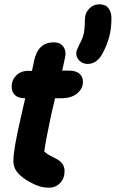

<svg xmlns="http://www.w3.org/2000/svg" viewBox="-20 -870 536 889"><path d="M98 -39Q132 -18 156.5 -9.5Q181 -1 206 -1Q238 -1 258.5 -22.5Q279 -44 279 -78Q279 -115 240 -135Q225 -142 209 -151Q193 -160 185 -169Q191 -215 216 -334L235 -415H262Q311 -415 337.5 -437.5Q364 -460 364 -491Q364 -515 347.5 -529Q331 -543 301 -543H268L281 -603Q288 -633 273.5 -653.5Q259 -674 229 -674Q156 -674 138 -589L134 -569L128 -542H111Q76 -542 55 -520.5Q34 -499 34 -469Q34 -444 49.5 -429.5Q65 -415 97 -415Q92 -396 87 -373L76 -324Q42 -178 42 -126Q42 -98 55.5 -78.5Q69 -59 98 -39ZM386 -574Q428 -574 454 -621Q475 -660 485.5 -698.5Q496 -737 496 -786Q496 -813 482.5 -831.5Q469 -850 440 -850Q412 -850 392.5 -829.5Q373 -809 373 -778Q373 -727 364 -700Q358 -683 347 -663Q342 -652 337.5 -642Q333 -632 333 -624Q333 -603 348.5 -588.5Q364 -574 386 -574Z"/></svg>

Font: Balsamiq Sans
Style: Bold Italic
Weight: 700
Italic angle: -12°
Designer: Michael Angeles
Foundry: Balsamiq SRL
Version: Version 1.020; ttfautohint (v1.8.4.7-5d5b);gftools[0.9.26]